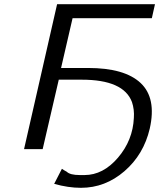

<svg xmlns="http://www.w3.org/2000/svg" viewBox="-20 -713 776 918"><path d="M95 0 253 -693H721L706 -626H327L272 -388H401Q576 -388 652.5 -316Q729 -244 696 -98Q667 26 575 105.5Q483 185 367 185Q306 185 239 166L276 94Q284 100 299 108Q315 124 362 124H372H384Q473 124 544 41Q615 -42 620 -149Q623 -189 611 -225Q571 -332 371 -332H261L184 0Z"/></svg>

Font: Coval
Style: Light Italic
Weight: 300
Foundry: Context Ltd
Version: Version 001.000